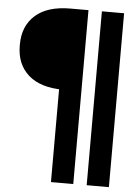

<svg xmlns="http://www.w3.org/2000/svg" viewBox="-61 -762 721 1012"><g transform="rotate(5 300.0 -256.0)"><path d="M247.5 204V-318L294 -286.5H270.5Q149 -286.5 85 -343.2Q21 -400 21 -498.9V-504.1Q21 -602.5 85 -659.2Q149 -716 270.5 -716H365.5V204ZM436.5 204V-716H554V204Z"/></g></svg>

Font: Google Sans Code
Style: Regular
Weight: 400
Monospace: yes
Designer: Google Sans Code Authors
Foundry: Google LLC
Version: Version 6.000